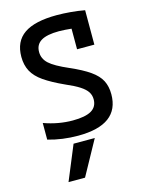

<svg xmlns="http://www.w3.org/2000/svg" viewBox="-145 -825 890 1180"><g transform="rotate(-15 300.0 -235.0)"><path d="M272 10Q171 10 81 -16V-122Q173 -89 264 -89Q344 -89 382.5 -111.5Q421 -134 421 -182Q421 -208 407.5 -229Q394 -250 362.5 -270.5Q331 -291 275 -315Q196 -351 148.5 -384Q101 -417 80 -456.5Q59 -496 59 -548Q59 -646 127 -693Q195 -740 335 -740Q376 -740 422.5 -736Q469 -732 512 -724V-505H402V-636Q382 -638 362 -639.5Q342 -641 323 -641Q246 -641 209 -618.5Q172 -596 172 -549Q172 -506 205.5 -475Q239 -444 327 -406Q405 -372 450.5 -340Q496 -308 515 -271Q534 -234 534 -184Q534 10 272 10ZM245 270 366 50H231L140 270Z"/></g></svg>

Font: M PLUS Code Latin 60 Medium
Style: Regular
Weight: 500
Width: 7
Monospace: yes
Designer: Coji Morishita
Foundry: UNDERFOREST DESIGN
Version: Version 1.005; ttfautohint (v1.8.3)